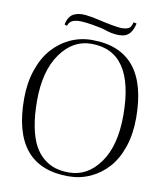

<svg xmlns="http://www.w3.org/2000/svg" viewBox="-92 -912 853 996"><g transform="rotate(10 335.0 -414.0)"><path d="M40 -348.1Q40 -431.2 63.2 -499.8Q86.4 -568.4 126.5 -613.8Q166.5 -659.2 220.2 -684.1Q273.9 -709 335 -709Q629.9 -709 629.9 -348.1Q629.9 -264.6 606.7 -196.5Q583.5 -128.4 543.5 -84Q503.4 -39.6 450 -15.4Q396.5 8.8 335 8.8Q40 8.8 40 -348.1ZM107.9 -350.1Q107.9 -272.5 119.6 -213.1Q131.3 -153.8 151.6 -116Q171.9 -78.1 201.4 -54.2Q231 -30.3 263.2 -20.8Q295.4 -11.2 335 -11.2Q432.6 -11.2 497.3 -101.3Q562 -191.4 562 -350.1Q562 -689 335 -689Q237.8 -689 172.9 -597.9Q107.9 -506.8 107.9 -350.1ZM193.8 -758.8 180.2 -763.2Q184.1 -785.2 193.4 -799.6Q202.6 -814 215.6 -820.8Q228.5 -827.6 244.6 -830.1Q260.7 -832.5 279.5 -830.6Q298.3 -828.6 317.9 -825Q337.4 -821.3 357.9 -816.4Q360.8 -815.4 362.5 -815.2Q364.3 -814.9 366.9 -814.2Q369.6 -813.5 372.1 -813Q423.3 -801.8 452.6 -798.1Q481.9 -794.4 498.3 -798.8Q514.6 -803.2 520.3 -811.3Q525.9 -819.3 530.8 -836.9L546.9 -833Q533.2 -769 489.5 -760.5Q445.8 -752 380.4 -775.4Q371.1 -777.8 366.2 -778.8Q276.9 -797.9 239 -793.2Q201.2 -788.6 193.8 -758.8Z"/></g></svg>

Font: Antic Didone
Style: Regular
Weight: 400
Designer: Santiago Orozco
Foundry: Santiago Orozco
Version: Version 2.000